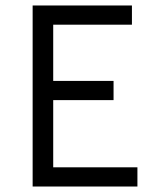

<svg xmlns="http://www.w3.org/2000/svg" viewBox="-20 -680 562 700"><path d="M481 0H99V-660H461V-590H174V-385H394V-315H174V-70H481Z"/></svg>

Font: Quattrocento Sans
Style: Regular
Weight: 400
Designer: Pablo Impallari
Foundry: Pablo Impallari, Igino Marini, Brenda Gallo
Version: Version 2.000